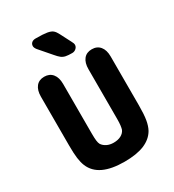

<svg xmlns="http://www.w3.org/2000/svg" viewBox="-196 -921 944 1042"><g transform="rotate(-30 276.5 -399.5)"><path d="M495 -215V-522Q495 -562 476.5 -584.5Q458 -607 425 -607Q392 -607 374 -584.5Q356 -562 356 -522V-211Q356 -186 354 -170.5Q352 -155 349 -146Q341 -128 322 -118Q303 -108 276 -108Q252 -108 234 -117Q216 -126 206 -141Q201 -150 199 -166Q197 -182 197 -211V-522Q197 -562 178.5 -584.5Q160 -607 127 -607Q94 -607 76 -584.5Q58 -562 58 -522V-215Q58 -166 62 -136Q66 -106 75 -84Q95 -36 145 -12.5Q195 11 276 11Q352 11 400 -9Q448 -29 471 -69Q484 -93 489.5 -126.5Q495 -160 495 -215ZM167 -758 231 -684Q246 -666 257.5 -657Q269 -648 284 -645Q299 -642 324 -642Q338 -642 348.5 -651.5Q359 -661 359 -674Q359 -683 351 -697L316 -765Q307 -783 296 -792.5Q285 -802 261.5 -806Q238 -810 191 -810Q175 -810 166 -802Q157 -794 157 -781Q157 -771 167 -758Z"/></g></svg>

Font: Beiruti ExtraBold
Style: Regular
Weight: 800
Designer: Arlette Boutros
Foundry: Boutros
Version: Version 1.41